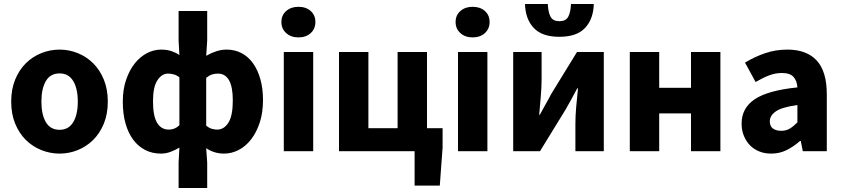

<svg xmlns="http://www.w3.org/2000/svg" viewBox="-20 -756 4213 960"><path d="M278 12Q231 12 187 -5.5Q143 -23 109.5 -56Q76 -89 56 -137.5Q36 -186 36 -248Q36 -310 56 -358.5Q76 -407 109.5 -440Q143 -473 187 -490.5Q231 -508 278 -508Q325 -508 368.5 -490.5Q412 -473 445.5 -440Q479 -407 499 -358.5Q519 -310 519 -248Q519 -186 499 -137.5Q479 -89 445.5 -56Q412 -23 368.5 -5.5Q325 12 278 12ZM278 -107Q323 -107 346 -145Q369 -183 369 -248Q369 -313 346 -351Q323 -389 278 -389Q232 -389 209.5 -351Q187 -313 187 -248Q187 -183 209.5 -145Q232 -107 278 -107Z M873 184V57L877 -18Q857 -6 833.5 3Q810 12 785 12Q741 12 706 -6Q671 -24 646 -57.5Q621 -91 607.5 -139Q594 -187 594 -248Q594 -309 610.5 -357Q627 -405 653.5 -438.5Q680 -472 714.5 -490Q749 -508 785 -508Q815 -508 837 -500.5Q859 -493 877 -481L873 -553V-701H1016V-553L1011 -477Q1033 -490 1059.5 -499Q1086 -508 1113 -508Q1155 -508 1188.5 -490Q1222 -472 1245.5 -439Q1269 -406 1282 -359.5Q1295 -313 1295 -256Q1295 -192 1278.5 -142.5Q1262 -93 1235 -58.5Q1208 -24 1173 -6Q1138 12 1100 12Q1051 12 1011 -15L1016 57V184ZM824 -108Q855 -108 877 -130V-369Q864 -380 849 -384Q834 -388 820 -388Q789 -388 767 -354.5Q745 -321 745 -250Q745 -176 765.5 -142Q786 -108 824 -108ZM1066 -108Q1100 -108 1122 -142.5Q1144 -177 1144 -254Q1144 -388 1069 -388Q1054 -388 1040 -383.5Q1026 -379 1011 -367V-128Q1025 -116 1039 -112Q1053 -108 1066 -108Z M1399 0V-496H1546V0ZM1472 -569Q1435 -569 1411 -590.5Q1387 -612 1387 -646Q1387 -680 1411 -701Q1435 -722 1472 -722Q1510 -722 1533.5 -701Q1557 -680 1557 -646Q1557 -612 1533.5 -590.5Q1510 -569 1472 -569Z M1675 0V-496H1822V-115H1968V-496H2115V-115H2193V-19L2179 172H2053V0Z M2270 0V-496H2417V0ZM2343 -569Q2306 -569 2282 -590.5Q2258 -612 2258 -646Q2258 -680 2282 -701Q2306 -722 2343 -722Q2381 -722 2404.5 -701Q2428 -680 2428 -646Q2428 -612 2404.5 -590.5Q2381 -569 2343 -569Z M2546 0V-496H2688V-358Q2688 -321 2684 -274.5Q2680 -228 2676 -182H2679Q2691 -205 2708 -234.5Q2725 -264 2736 -286L2865 -496H2999V0H2857V-138Q2857 -176 2861 -222Q2865 -268 2870 -314H2866Q2854 -291 2837.5 -261Q2821 -231 2809 -210L2680 0ZM2777 -572Q2690 -572 2648.5 -616.5Q2607 -661 2605 -736H2719Q2721 -694 2733 -672Q2745 -650 2777 -650Q2809 -650 2821 -672Q2833 -694 2835 -736H2949Q2947 -661 2905.5 -616.5Q2864 -572 2777 -572Z M3129 0V-496H3276V-317H3435V-496H3582V0H3435V-189H3276V0Z M3836 12Q3802 12 3774.5 0.5Q3747 -11 3728 -31.5Q3709 -52 3698.5 -79Q3688 -106 3688 -138Q3688 -216 3754 -260Q3820 -304 3967 -319Q3965 -352 3947.5 -371.5Q3930 -391 3889 -391Q3857 -391 3825.5 -379Q3794 -367 3758 -346L3705 -443Q3753 -472 3805.5 -490Q3858 -508 3917 -508Q4013 -508 4063.5 -453.5Q4114 -399 4114 -284V0H3994L3984 -51H3980Q3948 -23 3913 -5.5Q3878 12 3836 12ZM3886 -102Q3911 -102 3929 -113Q3947 -124 3967 -144V-231Q3889 -220 3859 -199Q3829 -178 3829 -149Q3829 -125 3844.5 -113.5Q3860 -102 3886 -102Z"/></svg>

Font: Giro Regular
Style: Bold
Weight: 700
Designer: Paul D. Hunt
Foundry: Adobe Systems Incorporated
Version: Version 1.000;PS 1.0;hotconv 1.0.88;makeotf.lib2.5.647800